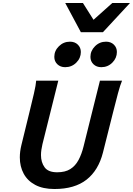

<svg xmlns="http://www.w3.org/2000/svg" viewBox="-20 -1240 881 1272"><path d="M642.1 -705.6H788.6Q776.4 -676.8 762 -623.5Q747.6 -570.3 729 -495.6L662.1 -229.5Q632.3 -111.8 553.5 -49.8Q474.6 12.2 340.8 12.2Q264.6 12.2 213.6 -14.9Q162.6 -42 137 -89.4Q111.3 -136.7 111.3 -197.3Q111.3 -235.8 121.6 -278.3L174.8 -495.6Q192.4 -566.9 205.1 -621.8Q217.8 -676.8 219.7 -705.6H366.2L261.2 -284.7Q256.8 -266.6 254.2 -248Q251.5 -229.5 251.5 -212.4Q251.5 -165 275.4 -131.8Q299.3 -98.6 358.9 -98.6Q412.1 -98.6 445.8 -119.9Q479.5 -141.1 500.2 -179.9Q521 -218.8 533.7 -270.5ZM579.1 -863.3Q579.1 -903.3 609.4 -933.6Q639.6 -963.9 682.6 -963.9Q714.4 -963.9 734.4 -944.3Q754.4 -924.8 754.4 -895.5Q754.4 -855.5 724.4 -825.2Q694.3 -794.9 650.9 -794.9Q619.6 -794.9 599.4 -814.2Q579.1 -833.5 579.1 -863.3ZM339.8 -863.3Q339.8 -903.8 370.4 -933.8Q400.9 -963.9 443.8 -963.9Q475.6 -963.9 495.6 -944.3Q515.6 -924.8 515.6 -895.5Q515.6 -855 485.4 -825Q455.1 -794.9 411.6 -794.9Q380.4 -794.9 360.1 -814.2Q339.8 -833.5 339.8 -863.3ZM724.1 -1220.2H841.3L662.1 -1026.9H515.6L412.1 -1220.2H529.3L599.6 -1108.9Z"/></svg>

Font: Andika
Style: Bold Italic
Weight: 700
Italic angle: -14°
Designer: Victor Gaultney, Annie Olsen, Julie Remington, Don Collingsworth, Eric Hays, Becca Hirsbrunner
Foundry: SIL International
Version: Version 6.101